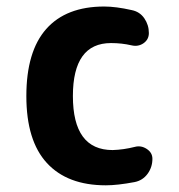

<svg xmlns="http://www.w3.org/2000/svg" viewBox="-20 -550 540 580"><path d="M387.7 -106.4Q406.2 -111.3 423.3 -100.1Q440.4 -88.9 440.4 -70.3Q440.4 -44.9 425.8 -24.9Q411.1 -4.9 386.7 0Q335 9.8 299.8 9.8Q183.6 9.8 121.6 -57.6Q59.6 -125 59.6 -259.8Q59.6 -394.5 119.6 -462.4Q179.7 -530.3 294.9 -530.3Q330.1 -530.3 377.9 -519.5Q402.3 -514.6 416 -494.6Q429.7 -474.6 429.7 -450.2Q429.7 -430.7 413.6 -419.4Q397.5 -408.2 377 -413.1Q347.7 -419.9 315.4 -419.9Q200.2 -419.9 200.2 -259.8Q200.2 -96.7 320.3 -96.7Q353.5 -97.7 387.7 -106.4Z"/></svg>

Font: Rounded-X Mgen+ 2m bold
Style: Bold
Weight: 700
Designer: [Source Han Sans]
Ryoko NISHIZUKA  (kana & ideographs); Paul D. Hunt (Latin, Greek & Cyrillic); Wenlong ZHANG  (bopomofo
Version: Version 1.059.20150602